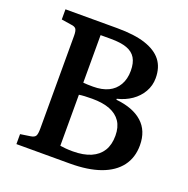

<svg xmlns="http://www.w3.org/2000/svg" viewBox="-126 -822 920 941"><g transform="rotate(20 334.5 -351.5)"><path d="M58 0V-52L111 -60Q130 -63 136 -73Q142 -83 142 -112V-595Q142 -621 135.5 -630.5Q129 -640 109 -642L58 -650V-703H328Q419 -703 476 -684Q533 -665 561 -629Q589 -593 589 -537Q589 -498 570 -465Q551 -432 518.5 -409.5Q486 -387 444 -377V-372Q533 -363 581 -320Q629 -277 629 -201Q629 -137 595 -92Q561 -47 496 -23.5Q431 0 336 0ZM329 -61Q385 -61 423 -77.5Q461 -94 480.5 -125.5Q500 -157 500 -204Q500 -249 480.5 -278Q461 -307 424 -321.5Q387 -336 331 -336Q287 -336 263 -332V-66Q274 -64 291.5 -62.5Q309 -61 329 -61ZM314 -393Q361 -393 393.5 -408.5Q426 -424 444 -455Q462 -486 462 -529Q462 -570 447 -595Q432 -620 400.5 -631.5Q369 -643 316 -643H263V-395Q272 -394 284.5 -393.5Q297 -393 314 -393Z"/></g></svg>

Font: Literata 18pt Medium
Style: Regular
Weight: 500
Designer: Latin by Veronika Burian and Jose Scaglione. Greek by Irene Vlachou. Cyrillic by Vera Evstafieva.
Foundry: TypeTogether
Version: Version 3.103;gftools[0.9.29]